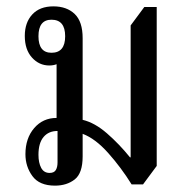

<svg xmlns="http://www.w3.org/2000/svg" viewBox="-20 -574 593 604"><path d="M153 10Q104 10 82 -20Q60 -50 60 -89Q60 -139 87.5 -171Q115 -203 158 -203V-372Q148 -368 135 -368Q103 -368 80.5 -393Q58 -418 58 -461Q58 -503 81.5 -528.5Q105 -554 148 -554Q190 -554 215 -530Q240 -506 240 -454V-197Q278 -188 316.5 -154.5Q355 -121 389 -79H391V-494L434 -552H473V-52L430 6H394Q361 -47 320.5 -92.5Q280 -138 240 -153V-82Q240 -29 215 -9.5Q190 10 153 10ZM142 -408Q185 -408 185 -460Q185 -512 142 -512Q101 -512 101 -460Q101 -408 142 -408ZM136 -30Q150 -30 155.5 -39Q161 -48 161 -63V-162Q133 -162 117 -143Q101 -124 101 -87Q101 -62 109.5 -46Q118 -30 136 -30Z"/></svg>

Font: Noto Serif Thai Condensed
Style: Regular
Weight: 400
Width: 3
Designer: Monotype Design Team
Foundry: Monotype Imaging Inc.
Version: Version 2.002; ttfautohint (v1.8.4.7-5d5b)